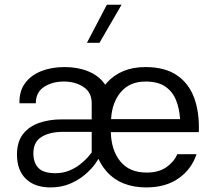

<svg xmlns="http://www.w3.org/2000/svg" viewBox="-20 -797 904 822"><path d="M437.4 -776.7 352.3 -613.9H406L500.4 -776.7ZM372.6 -132.1H452.1V-354.8Q452.1 -405.5 426.4 -439.9Q400.8 -474.3 356.6 -492.1Q312.5 -509.9 256.6 -509.9Q200.4 -509.9 156 -492.2Q111.5 -474.4 86.7 -440Q61.8 -405.6 63.3 -354.8H133.3Q133.3 -401.7 168.5 -424.8Q203.7 -447.9 252.9 -447.9Q302.5 -447.9 337.5 -424.7Q372.6 -401.6 372.6 -354.8ZM52.7 -135.1Q52.7 -68.3 90.7 -31.4Q128.6 5.4 196.1 5.4Q241.9 5.4 278.7 -10Q315.5 -25.4 342.8 -48.5Q370.1 -71.6 387.4 -95.4Q404.7 -119.2 411.7 -136L377.3 -151.5Q370.5 -140.5 356.5 -124.5Q342.4 -108.5 322.1 -92.7Q301.8 -76.8 275.4 -66.2Q248.9 -55.5 217.4 -55.5Q165.9 -55.5 144.4 -78Q122.9 -100.4 122.9 -140.6Q122.9 -189.9 158.2 -211.1Q193.5 -232.4 247.5 -232.4H443.8V-285.9H243.8Q190.9 -285.9 147.6 -270.9Q104.3 -255.9 78.5 -222.8Q52.7 -189.7 52.7 -135.1ZM454.6 -231.2H831.2Q834.3 -314.5 811.6 -377.2Q788.8 -439.9 737.3 -474.9Q685.9 -509.9 602.3 -509.9Q498 -509.9 436.8 -442.2Q375.6 -374.5 375.6 -252.6Q375.6 -131.1 436.4 -62.9Q497.3 5.4 606.2 5.4Q689.1 5.4 744.4 -33.3Q799.8 -72 821.4 -136.9H739Q725.4 -104.5 692.6 -81.4Q659.8 -58.2 608.4 -58.2Q533.6 -58.2 494.9 -106.3Q456.2 -154.5 454.6 -231.2ZM455.6 -287.1Q459.4 -358.2 497.5 -403Q535.7 -447.9 603.1 -447.9Q655.7 -447.9 687 -426.8Q718.3 -405.6 733.2 -369.3Q748.2 -332.9 750.9 -287.1Z"/></svg>

Font: Estedad-FD VF
Style: Regular
Weight: 100
Designer: Amin Abedi
Version: Version 7.3